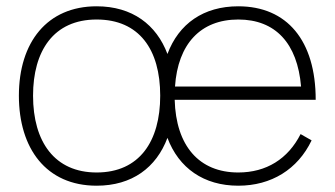

<svg xmlns="http://www.w3.org/2000/svg" viewBox="-20 -575 1063 610"><path d="M287 15C399.5 15 476.5 -42.5 512 -137C548 -41 627.5 15 737 15C842 15 926 -37 970 -129L935 -149C895 -70 826 -27 737 -27C612.5 -27 539 -111.5 535 -258H983C983 -446 892 -555 737 -555C627 -555 548 -500 512 -403.5C477 -496.5 400.5 -555 287 -555C130 -555 40 -441 40 -271C40 -103 127 15 287 15ZM737 -513C855 -513 925 -437.5 936.5 -300H536C545 -435.5 617.5 -513 737 -513ZM287 -27C154 -27 85 -124 85 -271C85 -413 150 -513 287 -513C422 -513 489 -418 489 -271C489 -126 423 -27 287 -27Z"/></svg>

Font: Hauora ExtraLight
Style: Regular
Weight: 200
Designer: Mikhail Sharanda
Foundry: WCYS & Co.
Version: Version 1.010